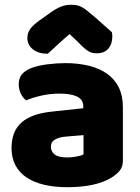

<svg xmlns="http://www.w3.org/2000/svg" viewBox="-20 -764 584 800"><path d="M260 -108Q277 -108 297.5 -111.5Q318 -115 328 -121V-201L256 -195Q228 -193 210 -183Q192 -173 192 -153Q192 -133 207.5 -120.5Q223 -108 260 -108ZM252 -501Q306 -501 350.5 -490Q395 -479 426.5 -456.5Q458 -434 475 -399.5Q492 -365 492 -318V-94Q492 -68 477.5 -51.5Q463 -35 443 -23Q378 16 260 16Q207 16 164.5 6Q122 -4 91.5 -24Q61 -44 44.5 -75Q28 -106 28 -147Q28 -216 69 -253Q110 -290 196 -299L327 -313V-320Q327 -349 301.5 -361.5Q276 -374 228 -374Q190 -374 154 -366Q118 -358 89 -346Q76 -355 67 -373.5Q58 -392 58 -412Q58 -438 70.5 -453.5Q83 -469 109 -480Q138 -491 177.5 -496Q217 -501 252 -501ZM270 -622Q236 -593 217 -575Q198 -557 179 -540Q140 -540 117 -558.5Q94 -577 94 -606Q94 -626 105 -642Q116 -658 142 -677L191 -712Q215 -729 234.5 -736.5Q254 -744 274 -744Q287 -744 297.5 -742.5Q308 -741 319 -735.5Q330 -730 343 -719.5Q356 -709 376 -692L446 -630Q447 -625 447.5 -621Q448 -617 448 -612Q448 -581 431.5 -561.5Q415 -542 384 -542Q374 -542 366 -543.5Q358 -545 349.5 -550Q341 -555 330 -564.5Q319 -574 304 -590Z"/></svg>

Font: Baloo Cyrillic
Style: Regular
Weight: 400
Designer: Ek Type, Denis Ignatov
Foundry: Ek Type
Version: Version 1.50 July 26, 2019